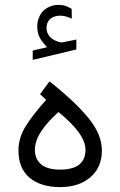

<svg xmlns="http://www.w3.org/2000/svg" viewBox="-20 -764 490 782"><path d="M171.9 -571.8Q155.3 -587.9 143.6 -607.7Q131.8 -627.4 131.8 -655.8Q131.8 -673.8 137 -688.2Q142.1 -702.6 150.9 -713.9Q163.1 -728.5 180.9 -736.3Q198.7 -744.1 217.3 -744.1Q235.8 -744.1 247.6 -739.7Q259.3 -735.4 272 -728L272.5 -688Q247.6 -700.2 224.1 -700.2Q214.8 -700.2 203.6 -697Q192.4 -693.8 183.6 -686Q177.2 -680.2 173.3 -671.1Q169.4 -662.1 169.4 -649.4Q169.4 -631.8 181.4 -616.5Q193.4 -601.1 218.3 -593.8Q220.2 -593.3 223.1 -592.3Q226.1 -591.3 230 -591.3Q233.4 -591.3 235.8 -591.8L291 -603V-562.5L113.3 -520V-558.1ZM181.6 -432.6Q284.7 -351.1 339.8 -283.9Q395 -216.8 395 -150.9Q395 -83 348.6 -42.5Q302.2 -2 225.1 -2Q146 -2 100.6 -40Q55.2 -78.1 55.2 -150.9Q55.2 -202.6 84.5 -249.8Q113.8 -296.9 168 -357.4L143.1 -380.4ZM218.3 -307.6Q171.4 -266.1 146.7 -227.5Q122.1 -189 122.1 -153.3Q122.1 -116.2 147.5 -94.7Q172.9 -73.2 224.6 -73.2Q328.1 -73.2 328.1 -153.8Q328.1 -187.5 299.6 -226.3Q271 -265.1 218.3 -307.6Z"/></svg>

Font: Vazir Light
Style: Light
Weight: 300
Designer: Saber Rastikerdar
Foundry: Saber Rastikerdar
Version: Version 30.0.0